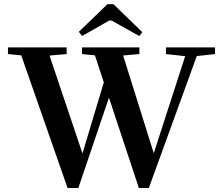

<svg xmlns="http://www.w3.org/2000/svg" viewBox="-20 -893 1084 931"><path d="M377.9 -718.3 362.3 -738.8 501 -872.6H530.3L670.4 -736.8L655.3 -718.3L521 -793.5H509.8ZM307.6 18.6 83 -624.5 18.6 -630.9V-663.1H303.2V-630.9L220.2 -623.5L379.9 -148.9L483.4 -493.7L440.4 -624.5L377.9 -630.9V-663.1H655.8V-630.9L577.1 -624L725.6 -149.9L877.9 -620.6L784.7 -630.9V-663.1H1022.5V-630.9L934.1 -621.1L701.7 18.6H653.3L508.3 -419.4L359.9 18.6Z"/></svg>

Font: Elstob 10pt SemiBold
Style: Regular
Weight: 600
Designer: Peter S. Baker
Version: Version 1.015